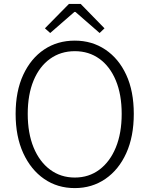

<svg xmlns="http://www.w3.org/2000/svg" viewBox="-20 -950 766 983"><path d="M363 13Q274 13 206 -34Q138 -81 99 -166Q60 -251 60 -367Q60 -483 99 -567Q138 -651 206 -696.5Q274 -742 363 -742Q451 -742 519.5 -696Q588 -650 626.5 -566.5Q665 -483 665 -367Q665 -251 626.5 -166Q588 -81 519.5 -34Q451 13 363 13ZM363 -41Q435 -41 489 -81.5Q543 -122 573 -195Q603 -268 603 -367Q603 -466 573 -538Q543 -610 489 -649Q435 -688 363 -688Q291 -688 236.5 -649Q182 -610 152 -538Q122 -466 122 -367Q122 -268 152 -195Q182 -122 236.5 -81.5Q291 -41 363 -41ZM237 -781 210 -805 333 -930H393L515 -805L490 -781L366 -889H361Z"/></svg>

Font: Noto Sans HK Thin Light
Style: Regular
Weight: 300
Version: Version 2.004-H2;hotconv 1.0.118;makeotfexe 2.5.65603